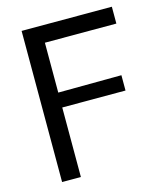

<svg xmlns="http://www.w3.org/2000/svg" viewBox="-106 -779 729 859"><g transform="rotate(-15 258.0 -350.0)"><path d="M493 -622V-700H75V0H162V-322H455V-393L162 -391V-622Z"/></g></svg>

Font: Be Vietnam
Style: Regular
Weight: 400
Designer: Gabriel Lam
Foundry: TypeRant
Version: Version 4.000